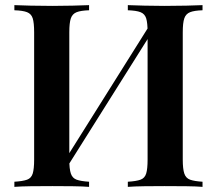

<svg xmlns="http://www.w3.org/2000/svg" viewBox="-20 -728 846 748"><path d="M327 -708V-688Q295 -687 278.5 -680.5Q262 -674 256 -656.5Q250 -639 250 -602V-106Q250 -70 256 -52Q262 -34 278.5 -28Q295 -22 327 -20V0Q302 -2 263 -2.5Q224 -3 184 -3Q139 -3 100 -2.5Q61 -2 36 0V-20Q69 -22 85.5 -28Q102 -34 107.5 -52Q113 -70 113 -106V-602Q113 -639 107.5 -656.5Q102 -674 85.5 -680.5Q69 -687 36 -688V-708Q61 -707 100 -706Q139 -705 184 -705Q224 -705 263 -706Q302 -707 327 -708ZM575 -649Q575 -649 574.5 -638.5Q574 -628 574 -617Q574 -606 574 -606L218 -40L214 -74ZM769 -708V-688Q737 -687 720.5 -680.5Q704 -674 698 -656.5Q692 -639 692 -602V-106Q692 -70 698 -52Q704 -34 720.5 -28Q737 -22 769 -20V0Q746 -2 706 -2.5Q666 -3 621 -3Q583 -3 543.5 -2.5Q504 -2 478 0V-20Q511 -22 527.5 -28Q544 -34 549.5 -52Q555 -70 555 -106V-602Q555 -639 549.5 -656.5Q544 -674 527.5 -680.5Q511 -687 478 -688V-708Q504 -707 543.5 -706Q583 -705 621 -705Q666 -705 706 -706Q746 -707 769 -708Z"/></svg>

Font: Playfair Display SemiBold
Style: Regular
Weight: 600
Designer: Claus Eggers Sørensen
Foundry: Claus Eggers Sørensen
Version: Version 1.203